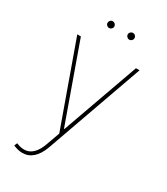

<svg xmlns="http://www.w3.org/2000/svg" viewBox="-225 -812 974 1123"><g transform="rotate(30 261.5 -250.0)"><path d="M117.9 215.9Q89.5 215.9 56.8 201.7L65.3 181.8Q171.5 227.3 217.3 100.9L250 9.9L51.1 -545.5H75.3L259.9 -28.4H262.8L447.4 -545.5H471.6L238.6 109.4Q199.2 216.6 117.9 215.9ZM193.2 -670.5Q183.9 -670.5 177.2 -677.2Q170.5 -683.9 170.5 -693.2Q170.5 -702.4 177.2 -709.2Q183.9 -715.9 193.2 -715.9Q202.4 -715.9 209.2 -709.2Q215.9 -702.4 215.9 -693.2Q215.9 -683.9 209.2 -677.2Q202.4 -670.5 193.2 -670.5ZM329.5 -670.5Q320.3 -670.5 313.6 -677.2Q306.8 -683.9 306.8 -693.2Q306.8 -702.4 313.6 -709.2Q320.3 -715.9 329.5 -715.9Q338.8 -715.9 345.5 -709.2Q352.3 -702.4 352.3 -693.2Q352.3 -683.9 345.5 -677.2Q338.8 -670.5 329.5 -670.5Z"/></g></svg>

Font: Inter UI Thin
Style: Regular
Weight: 100
Designer: Rasmus Andersson
Foundry: rsms
Version: 3.2;8d6f07862